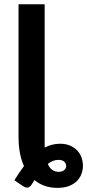

<svg xmlns="http://www.w3.org/2000/svg" viewBox="-20 -722 414 911"><path d="M191.9 -701.7V-46.9Q191.9 -40 191.9 -33.9Q191.9 -27.8 192.4 -22Q227.1 -40 264.6 -40Q292 -40 312.3 -31.2Q332.5 -22.5 346.2 -8.1Q359.9 6.3 366.5 24.7Q373 43 373.5 62Q374 80.6 367.7 99.9Q361.3 119.1 347.2 134.5Q333 149.9 309.6 159.7Q286.1 169.4 252.4 169.4Q188 169.4 143.6 132.3Q140.1 137.2 137.2 142.1Q134.3 147 131.3 151.9Q123 165 113 167.7Q103 170.4 86.4 159.2L48.3 133.3Q59.1 115.2 70.6 98.4Q82 81.5 93.8 65.9Q81.1 38.1 74.5 3.4Q67.9 -31.2 67.9 -74.2V-701.7ZM256.8 36.6Q243.2 36.6 230.7 41.7Q218.3 46.9 207 55.7Q215.8 76.2 228.8 84.7Q241.7 93.3 257.8 93.3Q274.9 93.3 284.4 85.4Q293.9 77.6 293.9 65.4Q293.9 54.2 285.2 45.4Q276.4 36.6 256.8 36.6Z"/></svg>

Font: Carlito
Style: Bold
Weight: 700
Designer: Lukasz Dziedzic
Foundry: tyPoland Lukasz Dziedzic
Version: Version 1.104